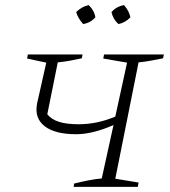

<svg xmlns="http://www.w3.org/2000/svg" viewBox="-20 -731 665 751"><path d="M268 0 270 -13Q298 -20 326 -25.5Q354 -31 378 -33L424 -242Q386 -225 348.5 -215.5Q311 -206 278 -206Q195 -206 154.5 -237.5Q114 -269 125 -326L161 -486L86 -502L89 -518H303L300 -503Q272 -497 253 -493.5Q234 -490 206 -487L165 -284Q181 -264 210.5 -254.5Q240 -245 288 -245Q360 -245 431 -275L477 -486L384 -502L387 -518H621L618 -503Q593 -498 568.5 -493.5Q544 -489 522 -487L431 -32L522 -17L519 0ZM327 -711Q349 -690 353 -663Q333 -641 305 -637Q284 -661 278 -684Q301 -706 327 -711ZM465 -711Q486 -687 490 -663Q468 -641 443 -637Q422 -656 416 -684Q436 -706 465 -711Z"/></svg>

Font: Piazzolla SC ExtraLight
Style: Italic
Weight: 200
Italic angle: -11.3°
Designer: Juan Pablo del Peral
Foundry: Huerta Tipografica
Version: Version 1.330